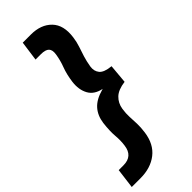

<svg xmlns="http://www.w3.org/2000/svg" viewBox="-341 -847 1061 1061"><g transform="rotate(-45 189.5 -316.0)"><path d="M-26 179 -11 62H26Q99 62 108 -11Q113 -46 109.5 -85.5Q106 -125 113 -183Q120 -234 149.5 -267Q179 -300 237 -316L244 -318Q189 -329 167.5 -369Q146 -409 153 -464Q160 -516 175 -555.5Q190 -595 196 -635Q201 -667 187 -681Q173 -695 138 -695H96L112 -811H175Q254 -811 298 -765.5Q342 -720 330 -634Q326 -603 316.5 -575Q307 -547 298 -518.5Q289 -490 283 -454Q278 -421 296 -399Q314 -377 367 -372L357 -260Q302 -253 275.5 -227.5Q249 -202 243 -164Q238 -132 239.5 -104Q241 -76 242 -47.5Q243 -19 238 17Q227 97 174.5 138Q122 179 42 179Z"/></g></svg>

Font: Host Grotesk Black
Style: Italic
Weight: 900
Italic angle: -8°
Designer: Doğukan Karapınar based on Poppins by Indian Type Foundry, Jonny Pinhorn
Foundry: Element Type
Version: Version 1.000; ttfautohint (v1.8.4.7-5d5b);gftools[0.9.33]